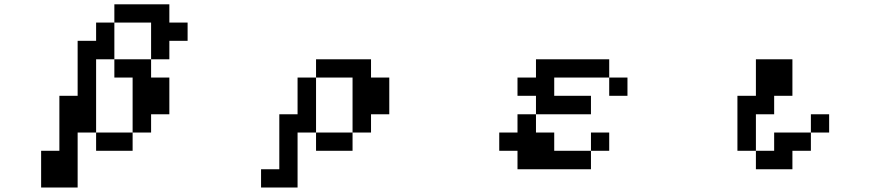

<svg xmlns="http://www.w3.org/2000/svg" viewBox="-20 -712 4040 873"><path d="M167 -26.4H250V-276.4H333V-526.4H417V-609.4H500V-692.4H750V-609.4H833V-526.4H750V-442.4H667V-609.4H500V-442.4H667V-359.4H750V-192.4H667V-109.4H583V-359.4H500V-442.4H417V-109.4H333V140.6H167ZM583 -109.4V-26.4H417V-109.4Z M1167 57.6H1250V-192.4H1333V-359.4H1417V-442.4H1667V-359.4H1750V-192.4H1667V-109.4H1583V-359.4H1417V-109.4H1583V-26.4H1417V-109.4H1333V140.6H1167Z M2333 -276.4V-359.4H2417V-442.4H2750V-359.4H2500V-276.4H2667V-192.4H2417V-276.4ZM2250 -26.4V-109.4H2333V-192.4H2417V-109.4H2500V-26.4H2667V57.6H2333V-26.4ZM2750 -359.4H2833V-276.4H2750ZM2667 -26.4V-109.4H2750V-26.4Z M3333 -26.4V-276.4H3417V-442.4H3583V-276.4H3500V-192.4H3417V-26.4H3500V-109.4H3667V-192.4H3750V-109.4H3667V-26.4H3583V57.6H3417V-26.4Z"/></svg>

Font: KH Dot Dougenzaka 12
Style: Regular
Weight: 400
Designer: Original version for X68000 by Keitarou Hiraki (http://hp.vector.co.jp/authors/VA000874/) / TrueType conversion by Homem
Version: Version 1.00.20150527